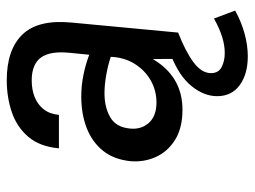

<svg xmlns="http://www.w3.org/2000/svg" viewBox="-111 -423 736 554"><g transform="rotate(-90 257.0 -146.0)"><path d="M217 12.5Q164.5 12.5 130.2 -9Q96 -30.5 80.8 -65Q65.5 -99.5 69 -138Q74 -185.5 99 -216.8Q124 -248 164.5 -263.8Q205 -279.5 255.5 -279.5Q287.5 -279.5 318 -273.2Q348.5 -267 376 -256.5L381.5 -311.5Q387.5 -369 368 -395.8Q348.5 -422.5 302 -422.5Q275 -422.5 253.5 -413.8Q232 -405 218.5 -387.8Q205 -370.5 202.5 -344H106Q111 -399 139 -432Q167 -465 210 -479.8Q253 -494.5 302.5 -494.5Q390.5 -494.5 434.2 -449.5Q478 -404.5 469 -308.5L440 0H364Q364 -18.5 364 -36.5Q364 -54.5 363.5 -73Q338.5 -30.5 302 -9Q265.5 12.5 217 12.5ZM238.5 -62.5Q272.5 -62.5 301.8 -79Q331 -95.5 349.8 -125.5Q368.5 -155.5 370 -194.5Q345.5 -202.5 317.5 -207.5Q289.5 -212.5 264.5 -212.5Q224.5 -212.5 195.5 -195.8Q166.5 -179 163 -138Q160 -106 179.8 -84.2Q199.5 -62.5 238.5 -62.5ZM503.5 164.5Q472 182 437.8 191.5Q403.5 201 371.5 201Q320.5 201 288.5 177.8Q256.5 154.5 256.5 112.5Q256.5 74.5 285.5 38.8Q314.5 3 372 -19.5L440 0Q386 21 354.5 44.2Q323 67.5 323 95Q323 116.5 340.5 125.5Q358 134.5 381 134.5Q403 134.5 426.8 127.2Q450.5 120 480.5 103.5Z"/></g></svg>

Font: Karla Medium
Style: Italic
Weight: 500
Italic angle: -8°
Designer: Jonathan Pinhorn
Version: Version 2.001